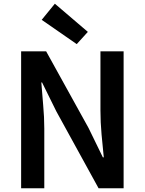

<svg xmlns="http://www.w3.org/2000/svg" viewBox="-20 -1016 782 1036"><path d="M94 0V-739H229L458 -325L535 -167H540Q534 -224 528 -290.5Q522 -357 522 -419V-739H647V0H512L284 -415L207 -571H203Q207 -513 213 -448.5Q219 -384 219 -322V0ZM394 -778 205 -909 276 -996 454 -844Z"/></svg>

Font: Noto Sans KR SemiBold
Style: Regular
Weight: 600
Designer: Ryoko NISHIZUKA  (kana, bopomofo & ideographs); Paul D. Hunt (Latin, Greek & Cyrillic); Sandoll Communications , Soo-you
Foundry: Adobe
Version: Version 2.004-H2;hotconv 1.0.118;makeotfexe 2.5.65603